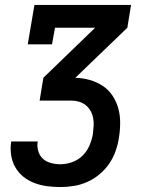

<svg xmlns="http://www.w3.org/2000/svg" viewBox="-20 -540 640 775"><path d="M224 215Q197 215 170 211.5Q143 208 118.5 198.5Q94 189 74.5 173.5Q55 158 42 135.5Q29 113 25 86.5Q21 60 25 33L26 31H133L132 32Q129 51 134.5 70Q140 89 153.5 101Q167 113 185.5 118Q204 123 224 123Q247 123 271 114.5Q295 106 313 88.5Q331 71 341 47.5Q351 24 355 1Q357 -15 358 -31.5Q359 -48 356 -63.5Q353 -79 345.5 -92.5Q338 -106 326 -115.5Q314 -125 299 -129.5Q284 -134 268 -134H140L155 -226L364 -428H202L190 -361H92L119 -520H509L494 -428L284 -226Q315 -225 343 -217Q371 -209 394.5 -193.5Q418 -178 434 -154Q450 -130 457.5 -102.5Q465 -75 465 -44.5Q465 -14 460 16Q456 43 446.5 70Q437 97 420.5 121Q404 145 381 164Q358 183 332 194.5Q306 206 278.5 210.5Q251 215 224 215Z"/></svg>

Font: Iosevka Etoile Semibold
Style: Italic
Weight: 600
Italic angle: -9°
Designer: Belleve Invis
Foundry: Belleve Invis
Version: Version 22.1.2; ttfautohint (v1.8.4)